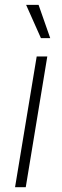

<svg xmlns="http://www.w3.org/2000/svg" viewBox="-20 -777 259 797"><path d="M42.5 0 132.3 -542.5H176.3L86.9 0ZM149.9 -618.7 88.4 -756.8H140.1L188.5 -618.7Z"/></svg>

Font: Inter 16pt ExtraLight
Style: Italic
Weight: 250
Italic angle: -9.3988°
Version: Version 4.001;git-66647c0bb